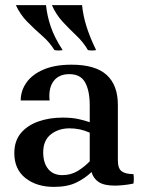

<svg xmlns="http://www.w3.org/2000/svg" viewBox="-20 -716 565 751"><path d="M191 15Q123 15 79.5 -19.5Q36 -54 36 -117Q36 -164 61 -194.5Q86 -225 129 -240.5Q172 -256 225 -256Q261 -256 286 -250.5Q311 -245 331 -238V-197Q294 -214 252 -214Q209 -214 179 -190.5Q149 -167 149 -120Q149 -79 168.5 -55Q188 -31 224 -31Q257 -31 283.5 -47Q310 -63 331 -85L338 -43Q312 -18 277.5 -1.5Q243 15 191 15ZM441 -306V-89Q441 -57 456 -46Q471 -35 502 -35Q505 -17 502 2Q483 6 463.5 8Q444 10 429 10Q387 10 366 -4Q345 -18 338 -43L331 -85V-304Q331 -361 313 -393.5Q295 -426 251 -426Q210 -426 189.5 -398.5Q169 -371 174 -323H61Q61 -361 83.5 -393Q106 -425 150.5 -444Q195 -463 260 -463Q353 -463 397 -423Q441 -383 441 -306ZM183 -696H301Q305 -655 318.5 -612Q332 -569 356 -520Q340 -517 324 -520Q306 -551 279 -576.5Q252 -602 225.5 -630.5Q199 -659 183 -696ZM42 -696H160Q164 -655 178.5 -612Q193 -569 225 -520Q209 -517 193 -520Q174 -551 144.5 -576.5Q115 -602 87 -630.5Q59 -659 42 -696Z"/></svg>

Font: Poltawski Nowy Medium
Style: Regular
Weight: 500
Version: Version 1.001;gftools[0.9.25]